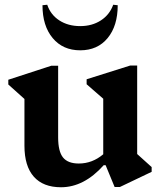

<svg xmlns="http://www.w3.org/2000/svg" viewBox="-20 -775 675 809"><path d="M237 14Q162 14 122.5 -30.5Q83 -75 83 -161V-358L15 -419V-439L196 -498H225V-196Q225 -137 245.5 -111.5Q266 -86 312 -86Q369 -86 415 -125V-359L345 -420V-441L529 -499H558V-126L619 -71V-51L485 13H463L425 -79H417Q334 14 237 14ZM318 -563Q245 -563 202 -614.5Q159 -666 159 -753L179 -755Q193 -713 230 -689Q267 -665 318 -665Q368 -665 405 -689Q442 -713 457 -755L476 -753Q476 -666 433.5 -614.5Q391 -563 318 -563Z"/></svg>

Font: Platypi SemiBold
Style: Regular
Weight: 600
Designer: David Sargent
Foundry: Bolt Cutter Type
Version: Version 1.200; ttfautohint (v1.8.4.7-5d5b)